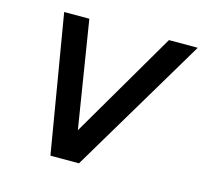

<svg xmlns="http://www.w3.org/2000/svg" viewBox="-83 -622 761 715"><g transform="rotate(15 297.5 -265.0)"><path d="M279 0H169L80 -530H177L250 -75H218L484 -530H595Z"/></g></svg>

Font: Be Vietnam Pro Variable Thin
Style: Italic
Weight: 100
Italic angle: -12°
Designer: Lam Bao, Tony Le, Vietanh Nguyen
Foundry: Yellow Type Foundry
Version: Version 1.002